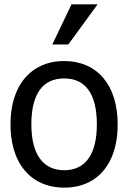

<svg xmlns="http://www.w3.org/2000/svg" viewBox="-20 -838 583 873"><path d="M305.2 -818.4 217.8 -635.7H290.5L423.8 -818.4ZM515.1 -272.5C515.1 -454.1 419.4 -560.5 272 -560.5C223.1 -560.5 180.2 -549.3 143.6 -526.4C69.8 -481 27.8 -392.1 27.8 -272.5C27.8 -213.9 37.6 -163.1 57.1 -119.6C96.2 -33.2 171.9 15.1 272 15.1C321.3 15.1 363.8 3.9 400.4 -18.6C473.1 -63.5 515.1 -151.9 515.1 -272.5ZM420.4 -272.5C420.4 -135.3 367.7 -64 272 -64C175.8 -64 122.6 -136.2 122.6 -272.5C122.6 -411.6 174.8 -481.4 272 -481.4C368.2 -481.4 420.4 -411.6 420.4 -272.5Z"/></svg>

Font: SG Kara Light
Style: Regular
Weight: 400
Designer: Damoon Khanjanzadeh
Version: Version 1.000